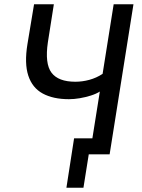

<svg xmlns="http://www.w3.org/2000/svg" viewBox="-20 -725 667 902"><path d="M372 157H292L328 -75H459L448 0H397ZM402 0 449 -295Q432 -284 406.5 -276Q381 -268 354.5 -263.5Q328 -259 304 -259Q230 -259 181 -285.5Q132 -312 113 -369.5Q94 -427 109 -518L140 -705H233L205 -527Q190 -426 222 -383.5Q254 -341 334 -341Q367 -341 400 -350Q433 -359 462 -378L514 -705H607L495 0Z"/></svg>

Font: Nunito Sans 7pt Condensed Medium
Style: Italic
Weight: 500
Width: 3
Italic angle: -9°
Designer: Vernon Adams
Foundry: Vernon Adams
Version: Version 3.101;gftools[0.9.27]